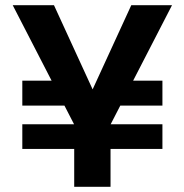

<svg xmlns="http://www.w3.org/2000/svg" viewBox="-20 -720 711 740"><path d="M66 -146V-241H606V-146ZM293 -313H66V-409H289ZM409 -313 413 -409H606V-313ZM266 0V-240L29 -700H188L340 -369H334L486 -700H643L406 -240V0Z"/></svg>

Font: DM Sans 36pt ExtraBold
Style: Regular
Weight: 800
Designer: Colophon Foundry, Jonny Pinhorn
Foundry: Colophon Foundry
Version: Version 4.004;gftools[0.9.30]